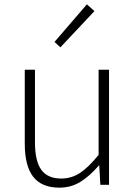

<svg xmlns="http://www.w3.org/2000/svg" viewBox="-20 -851 623 884"><path d="M94 -190V-530H141V-196Q141 -110 170 -69.5Q199 -29 262 -29Q309 -29 348 -54.5Q387 -80 434 -138V-530H482V0H442L437 -89H435Q392 -39 349 -13Q306 13 254 13Q172 13 133 -37Q94 -87 94 -190ZM231 -658 380 -831 415 -800 258 -633Z"/></svg>

Font: Merged Yaku Han JP ExtraLight
Style: Regular
Weight: 250
Designer: Ryoko NISHIZUKA 西塚涼子 (kana, bopomofo & ideographs); Paul D. Hunt (Latin, Greek & Cyrillic); Sandoll Communications 산돌커뮤니
Foundry: Adobe
Version: Version 2.004